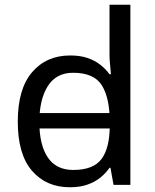

<svg xmlns="http://www.w3.org/2000/svg" viewBox="-20 -780 655 810"><path d="M104 -238V-303H480V-238ZM275 10Q175 10 115 -59.5Q55 -129 55 -267Q55 -405 115.5 -475.5Q176 -546 276 -546Q318 -546 349 -535.5Q380 -525 403 -507Q426 -489 442 -467H448Q447 -480 444.5 -505.5Q442 -531 442 -546V-760H530V0H459L446 -72H442Q426 -49 403 -30.5Q380 -12 348.5 -1Q317 10 275 10ZM289 -63Q374 -63 408.5 -109.5Q443 -156 443 -250V-266Q443 -366 410 -419.5Q377 -473 288 -473Q217 -473 181.5 -416.5Q146 -360 146 -265Q146 -169 181.5 -116Q217 -63 289 -63Z"/></svg>

Font: uhindi25
Style: Book
Weight: 400
Designer: Jelle Bosma - Monotype Design Team
Foundry: Monotype Imaging Inc.
Version: Version 2.003